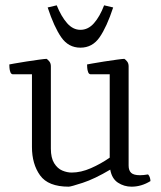

<svg xmlns="http://www.w3.org/2000/svg" viewBox="-20 -689 603 721"><path d="M238 12Q161 12 130.5 -30.5Q100 -73 100 -137V-410H29Q22 -410 19 -418Q16 -426 15.5 -435Q15 -444 15 -447Q15 -447 34 -450.5Q53 -454 79 -458Q105 -462 127 -465Q149 -468 155 -468Q160 -465 165.5 -458Q171 -451 171 -440V-131Q171 -96 183.5 -76Q196 -56 214 -48.5Q232 -41 249 -41Q284 -41 321.5 -57.5Q359 -74 392 -97V-410H321Q314 -410 311 -418Q308 -426 307.5 -435Q307 -444 307 -447Q307 -447 326 -450.5Q345 -454 371 -458Q397 -462 419 -465Q441 -468 447 -468Q452 -465 457.5 -458Q463 -451 463 -440V-67Q463 -49 472.5 -40Q482 -31 506 -31Q518 -31 536 -34Q541 -29 543 -21.5Q545 -14 545 -9Q511 12 474 12Q446 12 423 -3Q400 -18 394 -52Q335 -17 290.5 -2.5Q246 12 238 12ZM282 -510Q237 -510 210 -549Q183 -588 159 -661L193 -669Q210 -627 232 -602Q254 -577 282 -577Q311 -577 333 -602Q355 -627 371 -669L405 -661Q381 -588 354 -549Q327 -510 282 -510Z"/></svg>

Font: Mate
Style: Regular
Weight: 400
Designer: Eduardo Rodriguez Tunni
Foundry: Eduardo Rodriguez Tunni
Version: Version 1.003; ttfautohint (v1.8.4.7-5d5b);gftools[0.9.24]